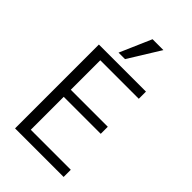

<svg xmlns="http://www.w3.org/2000/svg" viewBox="-287 -1077 1174 1174"><g transform="rotate(45 300.0 -490.0)"><path d="M90 -725H497V-663H164V-408H484V-347H164V-62H510V0H90ZM210 -775 299 -980H393L266 -775Z"/></g></svg>

Font: JuliaMono Light
Style: Regular
Weight: 300
Monospace: yes
Designer: cormullion
Foundry: corm
Version: Version 0.054; ttfautohint (v1.8.4)